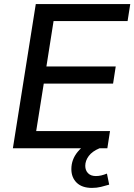

<svg xmlns="http://www.w3.org/2000/svg" viewBox="-20 -725 657 939"><path d="M43 0 155 -705H617L604 -622H242L207 -400H546L533 -316H194L157 -84H518L505 0ZM430 194Q381 194 355 168.5Q329 143 329 102Q329 55 360 17.5Q391 -20 439 -39L467 0Q431 15 414 38Q397 61 397 86Q397 108 410.5 122Q424 136 449 136Q462 136 475 133Q488 130 503 124L514 178Q494 184 473.5 189Q453 194 430 194Z"/></svg>

Font: Mulish ExtraLight SemiBold
Style: Italic
Weight: 600
Italic angle: -9°
Version: Version 3.603